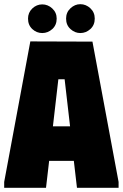

<svg xmlns="http://www.w3.org/2000/svg" viewBox="-20 -898 588 918"><path d="M0 0V-28L125 -700L422 -699L547 -28V0H348L333 -129H215L200 0ZM233 -294H315L289 -519H259ZM182 -740Q155 -740 134.5 -759Q114 -778 114 -809Q114 -838 134.5 -857.5Q155 -877 182 -877Q209 -877 230 -857.5Q251 -838 251 -809Q251 -778 230 -759Q209 -740 182 -740ZM364 -740Q338 -740 317 -759Q296 -778 296 -809Q296 -839 317 -858.5Q338 -878 364 -878Q391 -878 412 -858.5Q433 -839 433 -809Q433 -778 412 -759Q391 -740 364 -740Z"/></svg>

Font: Phudu Light Black
Style: Regular
Weight: 900
Version: Version 1.005;gftools[0.9.23]